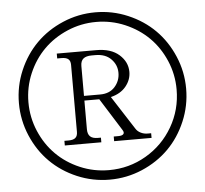

<svg xmlns="http://www.w3.org/2000/svg" viewBox="-56 -759 1005 941"><g transform="rotate(-5 446.5 -288.5)"><path d="M446.8 123Q362.8 123 286.6 90.6Q210.4 58.1 155.3 2.9Q100.1 -52.2 67.6 -128.7Q35.2 -205.1 35.2 -289.1Q35.2 -372.6 67.6 -448.7Q100.1 -524.9 155.3 -580.1Q210.4 -635.3 286.6 -667.7Q362.8 -700.2 446.8 -700.2Q530.3 -700.2 606.4 -667.7Q682.6 -635.3 737.8 -580.1Q793 -524.9 825.4 -448.7Q857.9 -372.6 857.9 -289.1Q857.9 -205.1 825.4 -128.7Q793 -52.2 737.8 2.9Q682.6 58.1 606.4 90.6Q530.3 123 446.8 123ZM82 -289.1Q82 -214.4 110.8 -146.7Q139.6 -79.1 188.5 -30.3Q237.3 18.6 304.7 47.4Q372.1 76.2 446.8 76.2Q545.9 76.2 629.6 27.3Q713.4 -21.5 762.2 -105.5Q811 -189.5 811 -289.1Q811 -363.3 782.2 -430.7Q753.4 -498 704.6 -546.6Q655.8 -595.2 588.4 -624Q521 -652.8 446.8 -652.8Q372.1 -652.8 304.7 -624Q237.3 -595.2 188.5 -546.6Q139.6 -498 110.8 -430.7Q82 -363.3 82 -289.1ZM241.2 -63V-85.9H262.2Q285.2 -85.9 295.7 -95.2Q306.2 -104.5 306.2 -124V-454.1Q306.2 -473.6 295.7 -482.4Q285.2 -491.2 262.2 -491.2H241.2V-515.1H436Q507.8 -515.1 547.9 -479.5Q587.9 -443.8 587.9 -395Q587.9 -356 561.5 -323.7Q535.2 -291.5 486.8 -279.8L592.8 -115.2Q601.1 -101.6 616.7 -93.8Q632.3 -85.9 650.9 -85.9H668V-63H483.9V-85.9H505.9Q525.9 -85.9 532 -93.8Q538.1 -101.6 528.8 -115.2L429.2 -273.9H356V-132.8Q356 -108.9 367.9 -97.4Q379.9 -85.9 405.8 -85.9H420.9V-63ZM356 -296.9H436Q481.9 -296.9 508.1 -326.2Q534.2 -355.5 534.2 -395Q534.2 -434.1 506.3 -462.6Q478.5 -491.2 429.2 -491.2H411.1Q382.8 -491.2 369.4 -479.7Q356 -468.3 356 -443.8Z"/></g></svg>

Font: LT Superior Serif
Style: Regular
Weight: 400
Designer: Daniel Lyons
Foundry: LyonsType
Version: Version 2.120;FEAKit 1.0